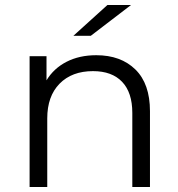

<svg xmlns="http://www.w3.org/2000/svg" viewBox="-20 -752 717 772"><path d="M583 -305V0H512V-298Q512 -380 471 -423Q430 -466 354 -466Q269 -466 219.5 -415.5Q170 -365 170 -276V0H99V-526H167V-429Q196 -477 247.5 -503.5Q299 -530 367 -530Q466 -530 524.5 -472.5Q583 -415 583 -305ZM412 -732H507L345 -608H275Z"/></svg>

Font: APTA Sans Regular
Style: Regular
Weight: 400
Version: Version 7.200